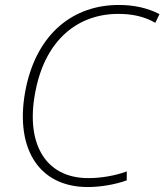

<svg xmlns="http://www.w3.org/2000/svg" viewBox="-20 -744 663 774"><path d="M334 10C384 10 445 0 491 -17V-53C443 -35 385 -26 336 -26C158 -26 79 -173 125 -386C166 -583 293 -688 457 -688C509 -688 560 -679 606 -652L623 -687C575 -712 520 -724 459 -724C275 -724 131 -609 85 -392C36 -158 128 10 334 10Z"/></svg>

Font: Noto Sans ExtraLight
Style: Italic
Weight: 200
Italic angle: -12°
Designer: Monotype Design Team
Foundry: Monotype Imaging Inc.
Version: Version 2.013